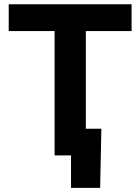

<svg xmlns="http://www.w3.org/2000/svg" viewBox="-20 -748 675 924"><path d="M22 -598.6V-727.5H613.3V-598.6H393.1V0H242.7V-598.6ZM321.8 156.2V0H279.8V-128.4H467.8L461.9 156.2Z"/></svg>

Font: Inter Display
Style: Bold
Weight: 700
Designer: Rasmus Andersson
Foundry: rsms
Version: Version 4.001;git-9221beed3